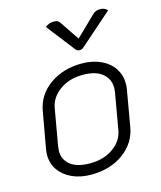

<svg xmlns="http://www.w3.org/2000/svg" viewBox="-112 -815 757 905"><g transform="rotate(-15 267.0 -362.5)"><path d="M43 -134Q43 -143 45 -159L77 -338Q90 -416 155.5 -462.5Q221 -509 312 -509Q365 -509 405.5 -490Q446 -471 467.5 -438Q489 -405 489 -365Q489 -347 487 -338L456 -159Q443 -85 379 -38Q315 9 221 9Q169 9 128.5 -9.5Q88 -28 65.5 -60.5Q43 -93 43 -134ZM398 -160 429 -337Q431 -351 431 -358Q431 -402 398.5 -429Q366 -456 303 -456Q236 -456 189.5 -422Q143 -388 135 -337L104 -160Q102 -144 102 -138Q102 -95 134.5 -69.5Q167 -44 230 -44Q296 -44 342.5 -76.5Q389 -109 398 -160ZM427 -721Q440 -734 462 -734Q484 -734 498 -719L341 -581Q332 -572 320 -572Q308 -572 301 -581L194 -719Q212 -734 236 -734Q258 -734 265 -721L329 -626Z"/></g></svg>

Font: K2D ExtraLight
Style: Italic
Weight: 275
Italic angle: -10°
Designer: Katatrad Aksorn Co.,Ltd.
Foundry: Cadson Demak Co.,Ltd.
Version: Version 1.000; ttfautohint (v1.6)